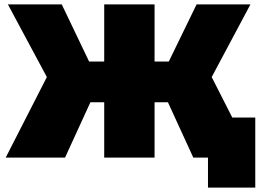

<svg xmlns="http://www.w3.org/2000/svg" viewBox="-20 -720 1205 877"><path d="M387 -439H456V-700H686V-439H751L878 -700H1124L947 -368L1134 0H863L747 -253H686V0H456V-253H393L277 0H6L194 -368L16 -700H262ZM1146 137H930V0H863V-183H1146Z"/></svg>

Font: Montserrat-Alt1 Black
Style: Regular
Weight: 900
Designer: Differentunic
Foundry: Differentunic
Version: Version 7.222